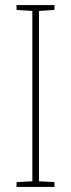

<svg xmlns="http://www.w3.org/2000/svg" viewBox="-20 -734 278 754"><path d="M194 0V-19L133 -22V-691L194 -695V-714H45V-695L107 -691V-22L45 -19V0Z"/></svg>

Font: Noto Sans Thai Looped Condensed Thin
Style: Regular
Weight: 100
Width: 3
Designer: Sasikarn Vongin, Ben Mitchell
Foundry: The Fontpad Ltd
Version: Version 1.001